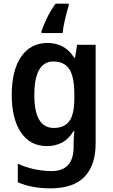

<svg xmlns="http://www.w3.org/2000/svg" viewBox="-20 -786 615 1046"><path d="M239 -552Q284 -552 320.5 -533Q357 -514 384 -472H389L400 -542H501V-4Q501 115 440 177.5Q379 240 255 240Q204 240 160.5 232Q117 224 77 207V106Q121 126 168 136Q215 146 261 146Q320 146 350.5 113.5Q381 81 381 13V0Q381 -17 382 -37Q383 -57 385 -72H381Q354 -28 317.5 -9Q281 10 236 10Q145 10 94.5 -64Q44 -138 44 -269Q44 -403 95.5 -477.5Q147 -552 239 -552ZM271 -451Q167 -451 167 -268Q167 -89 273 -89Q330 -89 357.5 -126Q385 -163 385 -250V-271Q385 -368 357.5 -409.5Q330 -451 271 -451ZM354 -754Q344 -723 334 -680Q324 -637 321 -606H206V-616Q217 -649 237 -690Q257 -731 283 -766H354Z"/></svg>

Font: Noto Sans Gujarati SemiCondensed SemiBold
Style: Regular
Weight: 600
Width: 4
Designer: Jelle Bosma - Monotype Design Team, Universal Thirst
Foundry: Monotype Imaging Inc.
Version: Version 2.106; ttfautohint (v1.8.4.7-5d5b)